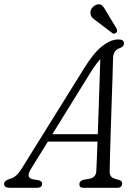

<svg xmlns="http://www.w3.org/2000/svg" viewBox="-58 -893 638 913"><path d="M87.5 -87Q64 -48 98 -40.5L125.5 -36Q143 -31 142.5 -19Q142.5 0 117.5 0H-11Q-38.5 0 -38.5 -19Q-38 -34 -11 -42.5Q18.5 -48.5 45.5 -92L340 -565Q386 -640.5 427.2 -673Q468.5 -705.5 504.5 -705.5Q531.5 -705.5 531.5 -686.5Q531.5 -671.5 512.5 -664.5Q497 -659.5 488.5 -648Q480 -636.5 479.5 -614Q478.5 -573.5 476.8 -517.8Q475 -462 472.8 -400Q470.5 -338 468.8 -277Q467 -216 465.5 -164Q464 -112 463.5 -77.5Q463.5 -60 472.2 -51.8Q481 -43.5 508 -37.5Q523 -33 523 -20Q522 0 499.5 0H337.5Q318.5 0 319.5 -18Q319.5 -31.5 336.5 -37.5L372 -44Q399.5 -51.5 400 -81.5Q401.5 -107 402.8 -142.5Q404 -178 405.5 -219.5H169.5ZM368 -541 191 -255H407Q409 -314.5 411.2 -378.8Q413.5 -443 415.5 -503.5Q417.5 -564 419 -612Q407.5 -599 394.2 -581Q381 -563 368 -541ZM449 -835.5 496.5 -757Q498.5 -752 499 -747Q499.5 -742 495 -737.5Q486 -729.5 477 -735L402 -792Q388.5 -801 380.5 -809.8Q372.5 -818.5 372 -831Q371 -843.5 379.5 -854.8Q388 -866 402 -871Q419 -876 428.8 -865.8Q438.5 -855.5 449 -835.5Z"/></svg>

Font: Fraunces 144pt S100 Light
Style: Italic
Weight: 300
Italic angle: -16°
Version: Version 1.000; ttfautohint (v1.8.3)